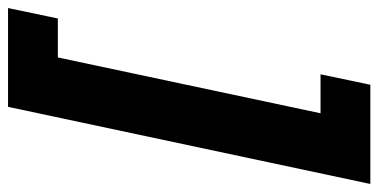

<svg xmlns="http://www.w3.org/2000/svg" viewBox="-322 -522 942 478"><g transform="rotate(90 149.0 -283.0)"><path d="M-70 168H176L368 -734H121L95 -610H192L53 44H-44Z"/></g></svg>

Font: Noto Sans SemiCondensed Black
Style: Italic
Weight: 900
Width: 4
Italic angle: -12°
Designer: Monotype Design Team
Foundry: Monotype Imaging Inc.
Version: Version 2.013